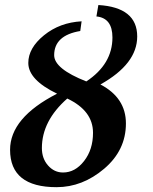

<svg xmlns="http://www.w3.org/2000/svg" viewBox="-20 -738 614 772"><path d="M233.4 -44.4Q282.2 -44.4 318.1 -90.6Q354 -136.7 354 -204.1Q354 -293 250.5 -341.8Q148.4 -252 148.4 -142.6Q148.4 -100.6 173.3 -72.5Q198.2 -44.4 233.4 -44.4ZM207.5 14.6Q20.5 14.6 20.5 -135.7Q20.5 -264.6 209.5 -361.3Q93.8 -417 93.8 -484.9Q93.8 -544.9 157 -596.2Q220.2 -647.5 308.1 -652.3L302.7 -613.3Q197.8 -595.7 197.8 -516.1Q197.8 -461.4 327.1 -410.6Q432.1 -480 432.1 -587.4Q432.1 -665.5 367.7 -671.9L375.5 -717.8Q531.7 -708.5 531.7 -591.3Q531.7 -481 383.8 -398.4Q486.3 -344.7 486.3 -241.7Q486.3 -133.8 398.9 -59.6Q311.5 14.6 207.5 14.6Z"/></svg>

Font: Kelvinch
Style: Bold Italic
Weight: 700
Italic angle: -10°
Designer: Paul James Miller
Foundry: High-Logic / Made with FontCreator
Version: Version 3.30 September 23, 2016